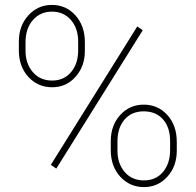

<svg xmlns="http://www.w3.org/2000/svg" viewBox="-20 -741 786 771"><path d="M55.7 -574.2Q55.7 -637.2 93.8 -679.2Q131.8 -721.2 188.5 -721.2Q245.6 -721.2 283.2 -679Q320.8 -636.7 320.8 -571.8V-536.6Q320.8 -474.6 283.4 -432.6Q246.1 -390.6 189.5 -390.6Q132.3 -390.6 94 -432.1Q55.7 -473.6 55.7 -539.6ZM82.5 -536.6Q82.5 -485.8 111.6 -451.7Q140.6 -417.5 189.5 -417.5Q236.3 -417.5 265.1 -451.2Q293.9 -484.9 293.9 -539.1V-574.2Q293.9 -627 264.9 -660.6Q235.8 -694.3 188.5 -694.3Q142.1 -694.3 112.3 -660.6Q82.5 -627 82.5 -570.8ZM424.8 -174.3Q424.8 -237.3 462.6 -279.1Q500.5 -320.8 557.1 -320.8Q614.3 -320.8 652.1 -279.1Q689.9 -237.3 689.9 -170.9V-136.2Q689.9 -73.2 652.1 -31.5Q614.3 10.3 558.1 10.3Q501.5 10.3 463.1 -31.2Q424.8 -72.8 424.8 -138.7ZM451.7 -136.2Q451.7 -84 480.7 -50.3Q509.8 -16.6 558.1 -16.6Q606 -16.6 634.5 -50.5Q663.1 -84.5 663.1 -138.7V-174.3Q663.1 -229.5 634.5 -261.7Q606 -293.9 557.1 -293.9Q508.8 -293.9 480.2 -261Q451.7 -228 451.7 -172.4ZM206.1 -64 184.1 -79.1 531.2 -634.8 553.2 -619.6Z"/></svg>

Font: Roboto Thin
Style: Regular
Weight: 250
Designer: Google
Version: Version 2.134; 2016